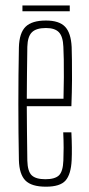

<svg xmlns="http://www.w3.org/2000/svg" viewBox="-20 -681 328 706"><path d="M149 5.5Q96 5.5 73.5 -17.2Q51 -40 49.5 -92Q48.5 -142.5 48 -194.5Q47.5 -246.5 47.5 -299.2Q47.5 -352 48 -404.2Q48.5 -456.5 49.5 -507Q51 -560 74.2 -582.8Q97.5 -605.5 149 -605.5Q197.5 -605.5 219.2 -582.8Q241 -560 243.5 -508Q244 -490.5 244.5 -459.8Q245 -429 244.8 -386.2Q244.5 -343.5 242.5 -290.5H78.5Q78.5 -245.5 79.2 -197.2Q80 -149 80.5 -90.5Q81.5 -50.5 96.8 -36.2Q112 -22 147 -22Q182 -22 196.8 -36.2Q211.5 -50.5 213 -90.5Q214 -112 214 -137.5Q214 -163 212.5 -194.5H242.5Q244 -164.5 244.2 -139Q244.5 -113.5 243.5 -92Q241 -40 221 -17.2Q201 5.5 149 5.5ZM78.5 -318H213.5Q214.5 -359.5 214.8 -396.5Q215 -433.5 214.5 -462.8Q214 -492 213 -509Q211.5 -546.5 196.8 -562.2Q182 -578 149 -578Q113 -578 97.2 -562.2Q81.5 -546.5 80.5 -509Q80 -454 79.2 -408Q78.5 -362 78.5 -318ZM62.5 -661H236.5V-639.5H62.5Z"/></svg>

Font: Big Shoulders Display ExtraLight
Style: Regular
Weight: 250
Designer: Patric King
Foundry: XO Type Co
Version: Version 2.002